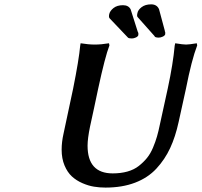

<svg xmlns="http://www.w3.org/2000/svg" viewBox="-20 -849 923 879"><path d="M748 -443.8Q772.5 -558.1 779.8 -640.1Q779.8 -640.6 781 -645.5Q782.2 -650.4 782.2 -650.9Q818.4 -645 832 -645Q844.7 -645 880.9 -650.9L882.8 -641.1Q857.4 -575.7 831.1 -441.9L797.9 -291Q783.2 -223.1 759 -171.1Q734.9 -119.1 696 -77.1Q657.2 -35.2 598.4 -12.7Q539.6 9.8 462.9 9.8Q436 9.8 410.4 5.6Q384.8 1.5 357.2 -10.5Q329.6 -22.5 309.1 -41.3Q288.6 -60.1 275.4 -91.6Q262.2 -123 262.2 -164.1Q262.2 -199.2 271 -237.8Q309.6 -417 314.9 -443.8Q341.3 -575.7 347.2 -640.1Q347.2 -640.6 348.1 -645.5Q349.1 -650.4 349.1 -650.9Q385.3 -645 414.1 -645Q443.4 -645 479 -650.9L481 -641.1Q460.9 -589.4 429.2 -441.9Q423.8 -415 410.9 -355.5Q397.9 -295.9 392.1 -269Q380.9 -214.4 380.9 -182.1Q380.9 -55.2 496.1 -55.2Q533.2 -55.2 563.5 -63.7Q593.8 -72.3 615.2 -89.1Q636.7 -106 652.8 -125.7Q668.9 -145.5 680.4 -172.9Q691.9 -200.2 698.7 -224.1Q705.6 -248 711.9 -278.8ZM480 -784.2Q483.4 -799.3 499.8 -812.3Q516.1 -825.2 543 -825.2Q568.4 -825.2 578.1 -806.2L610.8 -703.1V-704.1Q615.2 -695.3 612.8 -689L613.8 -689.9Q612.3 -682.1 602.3 -677.5Q592.3 -672.9 584 -672.9Q569.8 -672.9 565.9 -676.8L481.9 -765.1Q477.1 -770 480 -784.2ZM608.9 -788.1Q611.3 -803.2 628.2 -816.2Q645 -829.1 671.9 -829.1Q698.2 -829.1 708 -807.1L734.9 -707L733.9 -708Q738.3 -699.2 735.8 -692.9L736.8 -693.8Q735.4 -686 725.3 -681.4Q715.3 -676.8 707 -676.8Q690.4 -676.8 687 -683.1L689 -682.1Q687 -684.6 609.9 -771Q606 -774.9 608.9 -788.1Z"/></svg>

Font: Linear Smooth
Style: Bold Italic
Weight: 700
Designer: Philipp H. Poll, Flanker
Foundry: Philipp H. Poll, reworked by Flanker
Version: Version 1.061 | FøM Fix